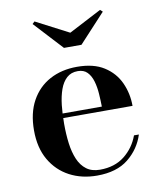

<svg xmlns="http://www.w3.org/2000/svg" viewBox="-80 -759 690 832"><g transform="rotate(-10 264.5 -342.5)"><path d="M280.5 10Q213 10 159.8 -18.2Q106.5 -46.5 75.5 -100Q44.5 -153.5 44.5 -230Q44.5 -306.5 74 -360Q103.5 -413.5 155.5 -441.5Q207.5 -469.5 275.5 -469.5Q348.5 -469.5 394.2 -440.2Q440 -411 461.8 -363.2Q483.5 -315.5 483.5 -261H111.5V-281H352Q351.5 -308.5 349.5 -338.2Q347.5 -368 340 -393.5Q332.5 -419 317.2 -434.8Q302 -450.5 275.5 -450.5Q246 -450.5 227 -433.2Q208 -416 197.2 -386Q186.5 -356 182.2 -317.5Q178 -279 178 -236Q178 -189.5 183.2 -149.2Q188.5 -109 201.5 -78.5Q214.5 -48 237.8 -30.5Q261 -13 297 -13Q362 -13 405.2 -47.2Q448.5 -81.5 467.5 -134H489Q469.5 -72.5 418.2 -31.2Q367 10 280.5 10ZM234.5 -560 118.5 -685.5 128.5 -695 273 -620 417 -695 427.5 -685.5 311.5 -560Z"/></g></svg>

Font: Bodoni Moda 11pt SemiBold
Style: Regular
Weight: 600
Designer: Owen Earl
Foundry: indestructible type
Version: Version 2.004